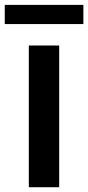

<svg xmlns="http://www.w3.org/2000/svg" viewBox="-53 -786 370 806"><path d="M68 0V-595H195.5V0ZM-33 -685V-765.5H297V-685Z"/></svg>

Font: Encode Sans SC SemiCondensed SemiBold
Style: Regular
Weight: 600
Width: 4
Designer: Multiple Designers
Foundry: Impallari Type
Version: Version 3.002